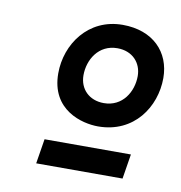

<svg xmlns="http://www.w3.org/2000/svg" viewBox="-53 -757 445 473"><g transform="rotate(10 169.5 -520.5)"><path d="M67 -334H283L293 -396H77ZM201 -450C291 -450 339 -523 339 -595C339 -660 294 -707 218 -707C132 -707 82 -635 82 -562C82 -470 161 -450 201 -450ZM205 -509C168 -509 144 -534 144 -568C144 -607 168 -648 215 -648C253 -648 276 -622 276 -589C276 -550 252 -509 205 -509Z"/></g></svg>

Font: Fixel Display
Style: Italic
Weight: 400
Italic angle: -10°
Designer: AlfaBravo + MacPaw
Foundry: Kyrylo Tkachov, Marchela Mozhyna, Serhii Makarenko, Maria Weinstein, Zakhar Kryvoshyya
Version: Version 1.210;Glyphs 3.2 (3217)